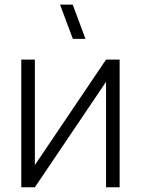

<svg xmlns="http://www.w3.org/2000/svg" viewBox="-20 -792 596 812"><path d="M341.5 -627.5 287.5 -772.5H234L288 -627.5ZM428.5 -540 127.5 -94V-540H70V0H127.5L428.5 -446V0H486V-540Z"/></svg>

Font: Vela Sans Light
Style: Regular
Weight: 300
Designer: Principal design: Mikhail Sharanda - project Manrope.
Design modification: Ravid Balaliev
Foundry: Mikhail Sharanda
Version: Version 1.001